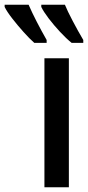

<svg xmlns="http://www.w3.org/2000/svg" viewBox="-125 -786 371 806"><path d="M164.1 0H61.5V-541.5H164.1ZM147.5 -766.1Q157.7 -740.7 180.2 -698Q202.6 -655.3 224.6 -618.2V-606H175.8Q152.8 -624.5 127 -652.3Q101.1 -680.2 79.3 -708.7Q57.6 -737.3 48.3 -756.8V-766.1ZM-4.9 -766.1Q9.8 -732.4 29.3 -694.6Q48.8 -656.7 70.8 -618.2V-606H19Q-1 -623.5 -26.1 -651.6Q-51.3 -679.7 -73.5 -708.3Q-95.7 -736.8 -105.5 -756.8V-766.1Z"/></svg>

Font: Open Sans Condensed SemiBold
Style: Regular
Weight: 600
Width: 3
Designer: Monotype Design Team
Foundry: Monotype Imaging Inc.
Version: Version 3.000; ttfautohint (v1.8.4)